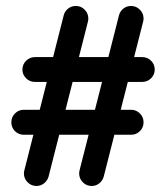

<svg xmlns="http://www.w3.org/2000/svg" viewBox="-20 -623 557 644"><path d="M193.8 -572Q197 -584.8 208.1 -593.9Q219.2 -603 234.2 -603Q251.8 -603 264 -590.6Q276.2 -578.2 276.2 -561Q276.2 -557.8 275.9 -555.1Q275.5 -552.5 274.8 -550L142.8 -30.2Q138.8 -16.8 127.6 -8Q116.5 0.8 102.2 0.8Q85 0.8 72.6 -11.6Q60.2 -24 60.2 -41.5Q60.2 -43.8 60.6 -46.9Q61 -50 61.8 -52.2ZM379.2 -572Q382.5 -584.8 393.5 -593.9Q404.5 -603 419.5 -603Q436.8 -603 449.1 -590.6Q461.5 -578.2 461.5 -561Q461.5 -557.8 461.1 -555.1Q460.8 -552.5 460 -550L327.8 -30.2Q324 -16.8 312.9 -8Q301.8 0.8 287.5 0.8Q270 0.8 257.8 -11.6Q245.5 -24 245.5 -41.2Q245.5 -43.5 245.9 -46.6Q246.2 -49.8 247 -52.2ZM457 -431.5Q474.5 -431.5 486.8 -419.2Q499 -407 499 -389.5Q499 -372.8 486.8 -360.5Q474.5 -348.2 457 -348.2H97.2Q79.8 -348.2 67.5 -360.5Q55.2 -372.8 55.2 -389.5Q55.2 -407 67.5 -419.2Q79.8 -431.5 97.2 -431.5ZM419.5 -254.8Q437 -254.8 449.2 -242.5Q461.5 -230.2 461.5 -212.8Q461.5 -195.2 449.2 -183.1Q437 -171 419.5 -171H59.8Q42.5 -171 30.2 -183.1Q18 -195.2 18 -212.8Q18 -230.2 30.2 -242.5Q42.5 -254.8 59.8 -254.8Z"/></svg>

Font: Libertine-Super Thin
Style: Regular
Weight: 100
Designer: Bastien Sozeau
Foundry: NBR — Bastien Sozeau
Version: Version 2.003;gftools[0.9.33]